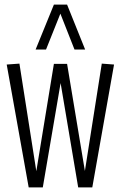

<svg xmlns="http://www.w3.org/2000/svg" viewBox="-20 -810 523 830"><path d="M104 0 9 -531 64 -535 137 -70 213 -534H270L347 -71L420 -535L473 -531L379 0H318L242 -451L165 0ZM134 -596 213 -790H270L348 -596H302L241 -751L179 -596Z"/></svg>

Font: Georama Condensed Light
Style: Regular
Weight: 300
Width: 3
Designer: Jean-Baptiste Levee
Foundry: Production Type
Version: Version 1.000